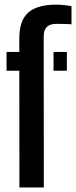

<svg xmlns="http://www.w3.org/2000/svg" viewBox="-20 -830 336 850"><path d="M9 -517V-600H65.5V-660Q65.5 -740 105.5 -774.8Q145.5 -809.5 230 -809.5Q245.5 -809.5 263.2 -807.5Q281 -805.5 296.5 -802.5V-722.5Q281 -723.5 264.2 -724Q247.5 -724.5 230.5 -724.5Q201.5 -724.5 187.5 -711Q173.5 -697.5 173.5 -668L174 0H66L65.5 -517ZM217 -517V-600H276V-517Z"/></svg>

Font: Big Shoulders Stencil Display Thin
Style: Bold
Weight: 700
Version: Version 2.001